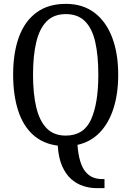

<svg xmlns="http://www.w3.org/2000/svg" viewBox="-20 -745 680 994"><path d="M480 229Q445 229 411 218Q377 207 349 182.5Q321 158 302 115.5Q283 73 279 9Q201 -1 149.5 -48.5Q98 -96 73 -175.5Q48 -255 48 -359Q48 -470 77.5 -552Q107 -634 168 -679.5Q229 -725 321 -725Q408 -725 468.5 -679.5Q529 -634 560.5 -551.5Q592 -469 592 -358Q592 -260 567.5 -183.5Q543 -107 496 -58.5Q449 -10 381 5Q385 56 395.5 90Q406 124 422.5 144Q439 164 460.5 173Q482 182 508 182H521V229ZM320 -43Q414 -43 451.5 -126.5Q489 -210 489 -358Q489 -458 473 -528Q457 -598 420 -635Q383 -672 321 -672Q259 -672 222 -635Q185 -598 168 -528Q151 -458 151 -358Q151 -259 168 -188.5Q185 -118 222 -80.5Q259 -43 320 -43Z"/></svg>

Font: Noto Serif Khmer Condensed
Style: Regular
Weight: 400
Width: 3
Designer: Danh Hong and the Monotype Design Team
Foundry: Monotype Imaging Inc.
Version: Version 2.004